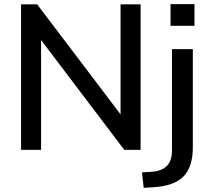

<svg xmlns="http://www.w3.org/2000/svg" viewBox="-20 -726 1025 930"><path d="M564 -705H661V0H582L179 -532V0H82V-705H160L564 -172ZM914 -12Q914 83 868.5 129Q823 175 722 181L676 184L668 109L716 106Q765 102 789 77Q813 52 813 3V-488H914ZM806 -706H922V-601H806Z"/></svg>

Font: wassup Sans
Style: Medium
Weight: 600
Version: Version 2.001